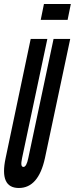

<svg xmlns="http://www.w3.org/2000/svg" viewBox="-28 -929 373 957"><path d="M66 8Q163.5 8 196 -141L322 -735H239L113 -141Q104 -97 89 -97Q80.5 -97 78.8 -107.2Q77 -117.5 82 -141L208 -735H125L0 -141Q-32 8 66 8ZM175 -830H309L325 -909H191Z"/></svg>

Font: League Gothic Condensed Italic
Style: Regular
Weight: 400
Width: 3
Designer: The League of Moveable Type
Version: Version 1.600; ttfautohint (v1.8.3)